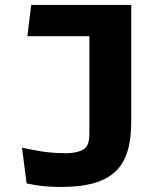

<svg xmlns="http://www.w3.org/2000/svg" viewBox="-20 -750 660 782"><path d="M514.5 -256V-730H107L91.5 -602.5H344V-207.5C344 -173 337.5 -155.5 325.5 -145.5C313 -135 286 -126 250.5 -126C167.5 -126 120 -138.5 69.5 -148.5L88.5 -3C130 6 170 11.5 227.5 11.5C448 11.5 514.5 -76 514.5 -256Z"/></svg>

Font: Monaspace Argon ExtraBold
Style: Bold
Weight: 800
Designer: Riley Cran & the Lettermatic Team
Foundry: Lettermatic
Version: Version 1.000 (Monaspace Argon)